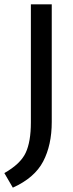

<svg xmlns="http://www.w3.org/2000/svg" viewBox="-61 -688 336 883"><path d="M81 -125V-668H177V-127Q177 -21 137.5 54.5Q98 130 -2 175L-41 108Q33 66 57 15Q81 -36 81 -125Z"/></svg>

Font: Rambla
Style: Regular
Weight: 400
Designer: Martin Sommaruga
Foundry: Martin Sommaruga
Version: Version 1.001